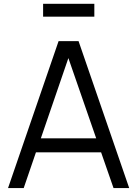

<svg xmlns="http://www.w3.org/2000/svg" viewBox="-20 -960 700 980"><path d="M461.5 -875H200V-940.5H461.5ZM496 -182.5H163.5L101 0H21L279 -750H381L639.5 0H559.5ZM471 -254 329 -663.5 188.5 -254Z"/></svg>

Font: Russisch Sans
Style: Regular
Weight: 400
Designer: Michael Sharanda (font) & Cristiano Sobral (main changes)
Foundry: Michael Sharanda
Version: Version 2.00;October 25, 2020;FontCreator 13.0.0.2681 64-bit